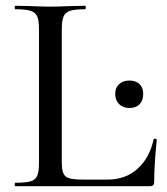

<svg xmlns="http://www.w3.org/2000/svg" viewBox="-20 -645 577 665"><path d="M267 -23H352Q415 -23 456.5 -60.5Q498 -98 512 -162Q512 -165 517.5 -164.5Q523 -164 523 -161Q514 -73 514 -15Q514 -7 510.5 -3.5Q507 0 499 0H33Q31 0 31 -6Q31 -12 33 -12Q69 -12 86 -17Q103 -22 109 -36.5Q115 -51 115 -81V-544Q115 -574 109 -588Q103 -602 86 -607.5Q69 -613 33 -613Q31 -613 31 -619Q31 -625 33 -625L83 -624Q127 -622 154 -622Q181 -622 225 -624L275 -625Q277 -625 277 -619Q277 -613 275 -613Q239 -613 222.5 -607.5Q206 -602 200 -587.5Q194 -573 194 -543V-85Q194 -57 199.5 -44.5Q205 -32 220 -27.5Q235 -23 267 -23ZM379 -320Q379 -341 392.5 -353.5Q406 -366 428 -366Q451 -366 463.5 -353.5Q476 -341 476 -320Q476 -297 463.5 -284Q451 -271 428 -271Q406 -271 392.5 -284.5Q379 -298 379 -320Z"/></svg>

Font: Cormorant Infant Medium
Style: Regular
Weight: 500
Designer: Christian Thalmann (Catharsis Fonts)
Foundry: Catharsis Fonts
Version: Version 4.000